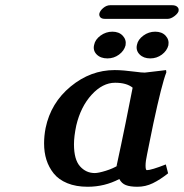

<svg xmlns="http://www.w3.org/2000/svg" viewBox="-20 -710 709 740"><path d="M421.9 -439.9Q453.6 -439.9 504.9 -433.1Q524.9 -430.2 538.1 -430.2Q542 -430.2 580.1 -435.1Q581.5 -435.1 598.9 -437.3Q616.2 -439.5 620.1 -439.9L621.1 -431.2Q603.5 -386.2 570.8 -232.9Q566.4 -210.4 558.1 -170.7Q549.8 -130.9 546.9 -115.2Q541 -88.4 541 -71.8Q541 -54.2 545.9 -54.2Q563 -54.2 619.1 -76.2L627.9 -42Q597.2 -17.6 569.1 -3.9Q541 9.8 509.8 9.8Q481.4 9.8 465.1 3.4Q448.7 -2.9 439.9 -20Q383.3 9.8 317.9 9.8Q272.9 9.8 239.5 -3.9Q206.1 -17.6 187 -41.5Q168 -65.4 158.9 -94.2Q149.9 -123 149.9 -157.2Q149.9 -186.5 155.8 -216.8Q175.8 -313.5 252.4 -376.7Q329.1 -439.9 421.9 -439.9ZM423.8 -391.1Q375.5 -391.1 333.3 -345Q291 -298.8 273.9 -226.1Q265.1 -184.1 265.1 -153.8Q265.1 -95.2 288.3 -69.1Q311.5 -43 345.2 -43Q359.4 -43 387.7 -51.8Q416 -60.5 436 -73.2L429.2 -69.8Q435.1 -97.2 446.8 -152.3Q458.5 -207.5 463.9 -234.9L491.2 -372.1Q467.8 -391.1 423.8 -391.1ZM342.8 -537.1Q346.7 -557.6 367.4 -572.8Q388.2 -587.9 413.1 -587.9Q438.5 -587.9 453.1 -572.3Q467.8 -556.6 463.9 -535.2Q458.5 -514.2 438.7 -499.5Q418.9 -484.9 394 -484.9Q367.7 -484.9 352.5 -500.2Q337.4 -515.6 342.8 -537.1ZM507.8 -537.1Q511.7 -557.6 532.5 -572.8Q553.2 -587.9 578.1 -587.9Q604 -587.9 618.4 -572.3Q632.8 -556.6 628.9 -535.2Q623.5 -514.2 603.8 -499.5Q584 -484.9 559.1 -484.9Q533.2 -484.9 518.1 -500.2Q502.9 -515.6 507.8 -537.1ZM625 -637.2H386.2Q372.1 -637.2 366.9 -643.1Q361.8 -648.9 362.8 -657.2Q365.2 -668.5 377.9 -679.2Q390.6 -689.9 404.8 -689.9H643.1Q657.2 -689.9 663.8 -683.1Q670.4 -676.3 668 -668.9L668.9 -669.9Q667.5 -659.7 653.1 -648.4Q638.7 -637.2 625 -637.2Z"/></svg>

Font: Linear Smooth
Style: Bold Italic
Weight: 700
Designer: Philipp H. Poll, Flanker
Foundry: Philipp H. Poll, reworked by Flanker
Version: Version 1.061 | FøM Fix